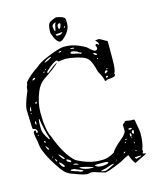

<svg xmlns="http://www.w3.org/2000/svg" viewBox="-164 -1222 1112 1390"><g transform="rotate(-15 392.5 -527.0)"><path d="M393.6 -895.5H405.3Q472.7 -895.5 551.8 -849.6Q594.7 -809.6 605.5 -809.6H612.3Q624 -815.4 624 -825.2V-827.1L617.2 -847.7Q617.2 -851.6 626 -854.5Q634.8 -851.6 642.6 -843.8H644.5V-847.7Q644.5 -863.3 624 -879.9Q630.9 -883.8 651.4 -883.8Q659.2 -883.8 702.1 -857.4Q710.9 -857.4 710.9 -847.7V-720.7Q710.9 -632.8 697.3 -618.2L695.3 -613.3L699.2 -608.4V-606.4Q699.2 -585.9 639.6 -585.9Q627.9 -579.1 622.1 -579.1H617.2Q617.2 -601.6 585.9 -656.2Q564.5 -744.1 542 -761.7Q520.5 -788.1 420.9 -804.7L380.9 -808.6L328.1 -802.7L318.4 -813.5Q293.9 -811.5 232.4 -754.9L229.5 -743.2V-741.2H234.4Q293.9 -790 314.5 -797.9V-795.9Q285.2 -765.6 195.3 -706.1Q158.2 -678.7 138.7 -630.9Q106.4 -551.8 106.4 -478.5Q106.4 -348.6 136.7 -292Q191.4 -143.6 261.7 -82Q354.5 -32.2 434.6 -32.2H455.1Q495.1 -32.2 543.9 -61.5Q557.6 -88.9 615.2 -136.7Q661.1 -172.9 661.1 -196.3V-201.2L660.2 -237.3Q660.2 -243.2 676.8 -252.9Q676.8 -257.8 683.6 -261.7H687.5L719.7 -255.9H743.2Q753.9 -255.9 753.9 -237.3Q767.6 -171.9 767.6 -143.6Q767.6 -75.2 750 -30.3V-25.4L752 -15.6L745.1 -4.9V-2.9Q745.1 0 767.6 3.9V6.8L678.7 49.8H674.8Q656.2 25.4 642.6 -15.6L640.6 -16.6H639.6Q616.2 -7.8 578.1 15.6Q472.7 61.5 448.2 61.5L366.2 36.1L350.6 34.2H341.8L325.2 39.1Q293 39.1 223.6 10.7Q167 -3.9 129.9 -63.5Q34.2 -202.1 34.2 -275.4Q22.5 -325.2 22.5 -350.6Q24.4 -364.3 39.1 -364.3L41 -351.6V-343.8H47.9L52.7 -348.6V-353.5Q52.7 -374 22.5 -378.9Q18.6 -378.9 15.6 -526.4Q15.6 -558.6 52.7 -647.5Q56.6 -647.5 59.6 -685.5Q64.5 -687.5 70.3 -717.8Q108.4 -762.7 170.9 -802.7Q199.2 -829.1 250 -850.6Q352.5 -895.5 393.6 -895.5ZM346.7 -866.2V-863.3H350.6Q367.2 -865.2 367.2 -870.1L364.3 -873H362.3Q349.6 -873 346.7 -866.2ZM437.5 -873 435.5 -871.1V-868.2L456.1 -864.3H460L462.9 -868.2Q462.9 -873 437.5 -873ZM230.5 -823.2V-820.3H232.4Q257.8 -828.1 284.2 -845.7V-847.7L282.2 -849.6H280.3Q248 -841.8 230.5 -823.2ZM428.7 -835.9Q428.7 -831.1 487.3 -820.3L494.1 -815.4H502.9L507.8 -820.3V-822.3Q495.1 -822.3 478.5 -836.9Q454.1 -847.7 441.4 -847.7Q428.7 -847.7 428.7 -835.9ZM585.9 -795.9V-793Q595.7 -777.3 606.4 -777.3H608.4L612.3 -781.2V-782.2Q600.6 -795.9 589.8 -795.9ZM216.8 -767.6H220.7Q228.5 -770.5 229.5 -774.4V-775.4H227.5Q220.7 -773.4 216.8 -767.6ZM202.1 -750H207L211.9 -754.9V-758.8Q202.1 -758.8 202.1 -750ZM603.5 -750V-747.1L608.4 -745.1L612.3 -750L608.4 -753.9H606.4ZM111.3 -717.8Q127 -717.8 134.8 -729.5V-733.4H129.9Q114.3 -733.4 111.3 -717.8ZM649.4 -663.1V-659.2L654.3 -658.2L658.2 -661.1L656.2 -666H653.3ZM630.9 -633.8V-630.9Q654.3 -637.7 654.3 -644.5Q653.3 -648.4 646.5 -652.3H642.6Q630.9 -643.6 630.9 -633.8ZM630.9 -606.4V-599.6H635.7Q644.5 -599.6 647.5 -606.4V-608.4L644.5 -611.3H635.7ZM88.9 -551.8V-548.8H93.8L99.6 -553.7V-563.5H95.7Q88.9 -560.5 88.9 -551.8ZM44.9 -538.1 39.1 -517.6V-505.9H43Q47.9 -506.8 47.9 -519.5V-538.1ZM36.1 -492.2V-485.4H41L44.9 -488.3L41 -492.2ZM79.1 -382.8V-358.4Q82 -327.1 116.2 -278.3L118.2 -276.4H123V-282.2Q97.7 -360.4 86.9 -437.5H85.9Q79.1 -437.5 79.1 -382.8ZM51.8 -428.7 49.8 -419.9V-408.2L54.7 -403.3L58.6 -406.2V-415Q58.6 -427.7 52.7 -428.7ZM45.9 -328.1V-324.2L51.8 -319.3H52.7V-324.2L49.8 -328.1ZM77.1 -271.5Q77.1 -262.7 84 -259.8H85.9L88.9 -262.7V-266.6L82 -273.4ZM79.1 -237.3V-234.4Q85.9 -205.1 93.8 -205.1H95.7Q99.6 -205.1 99.6 -210L80.1 -237.3ZM690.4 -200.2V-198.2L697.3 -191.4H699.2Q715.8 -193.4 715.8 -198.2V-200.2L712.9 -203.1H694.3ZM709 -170.9V-166Q712.9 -157.2 719.7 -157.2Q724.6 -163.1 724.6 -172.9V-180.7Q724.6 -184.6 719.7 -184.6Q709 -180.7 709 -170.9ZM690.4 -164.1V-146.5L695.3 -141.6H697.3L701.2 -145.5V-155.3Q701.2 -164.1 694.3 -167ZM152.3 -153.3V-152.3Q174.8 -109.4 189.5 -109.4V-116.2Q162.1 -152.3 152.3 -153.3ZM104.5 -145.5 107.4 -141.6H109.4L113.3 -145.5L109.4 -148.4H107.4ZM649.4 -131.8V-127.9H656.2L660.2 -131.8V-134.8H653.3ZM695.3 -134.8V-129.9H699.2L702.1 -132.8V-134.8ZM120.1 -127.9V-126Q120.1 -121.1 127.9 -107.4H133.8V-109.4Q133.8 -119.1 121.1 -127.9ZM639.6 -109.4V-107.4H642.6L649.4 -111.3V-116.2H647.5Q639.6 -112.3 639.6 -109.4ZM198.2 -100.6Q198.2 -84 223.6 -77.1H227.5L232.4 -82Q220.7 -96.7 203.1 -102.5ZM704.1 -100.6V-90.8L708 -86.9H709V-97.7L706.1 -100.6ZM141.6 -95.7Q150.4 -64.5 168.9 -54.7H175.8V-63.5Q165 -82 145.5 -95.7ZM239.3 -57.6V-56.6Q239.3 -50.8 275.4 -43.9V-45.9Q268.6 -57.6 246.1 -57.6ZM612.3 -39.1V-37.1H613.3Q623 -37.1 627 -45.9V-47.9H626Q616.2 -47.9 612.3 -39.1ZM699.2 -36.1 702.1 -30.3 708 -32.2V-36.1L704.1 -39.1H702.1ZM210 -18.6V-16.6Q210.9 -12.7 268.6 4.9Q268.6 10.7 292 10.7L297.9 8.8V6.8Q295.9 1 248 -16.6Q244.1 -21.5 225.6 -22.5H213.9ZM278.3 -22.5 277.3 -20.5V-18.6Q311.5 4.9 364.3 4.9H373L376 2Q304.7 -22.5 278.3 -22.5ZM387.7 -6.8Q404.3 10.7 442.4 10.7Q487.3 6.8 487.3 -2.9V-4.9Q487.3 -11.7 453.1 -11.7H432.6Q387.7 -11.7 387.7 -6.8ZM543.9 -2.9V-2H548.8L551.8 -4.9L550.8 -6.8H546.9ZM683.6 10.7V15.6L690.4 22.5H697.3Q729.5 15.6 729.5 10.7V8.8H704.1ZM423.8 41V45.9L444.3 49.8H453.1Q465.8 49.8 521.5 20.5V15.6H519.5Q506.8 15.6 462.9 32.2ZM396.5 -1116.2Q437.5 -1109.4 455.1 -1094.7Q460 -1083 460 -1070.3V-1051.8Q460 -996.1 396.5 -945.3L379.9 -938.5Q351.6 -938.5 325.2 -1015.6V-1022.5Q325.2 -1081.1 343.8 -1094.7Q381.8 -1116.2 396.5 -1116.2ZM352.5 -1056.6Q356.4 -1020.5 362.3 -1020.5Q366.2 -1022.5 375 -1068.4L379.9 -1077.1V-1082H377.9Q352.5 -1073.2 352.5 -1056.6ZM388.7 -1047.9V-1044.9Q388.7 -1031.2 395.5 -1029.3H396.5Q404.3 -1029.3 412.1 -1058.6V-1065.4L409.2 -1068.4H405.3Q389.6 -1068.4 388.7 -1047.9ZM429.7 -1029.3 430.7 -1027.3H436.5L437.5 -1036.1V-1040H436.5Q432.6 -1040 429.7 -1029.3ZM359.4 -997.1Q359.4 -988.3 368.2 -985.4H382.8Q398.4 -985.4 410.2 -1000V-1002Z"/></g></svg>

Font: Love Ya Like A Sister
Style: Regular
Weight: 400
Designer: Kimberly Geswein
Foundry: Kimberly Geswein
Version: Version 1.002 2007